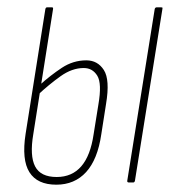

<svg xmlns="http://www.w3.org/2000/svg" viewBox="-20 -499 476 525"><path d="M134 6Q82 6 60.5 -28Q39 -62 50 -133L104 -474Q105 -479 109 -479H122Q126 -479 125 -474L71 -132Q61 -73 76 -44Q91 -15 135 -15Q219 -15 236 -132L249 -213Q259 -271 246 -292Q233 -313 209 -313Q177 -313 145.5 -290.5Q114 -268 83 -239L88 -266Q118 -293 149 -313.5Q180 -334 216 -334Q247 -334 264 -307.5Q281 -281 270 -215L257 -132Q247 -63 215.5 -28.5Q184 6 134 6ZM333 0Q327 0 328 -5L403 -474Q404 -479 409 -479H420Q422 -479 423.5 -478.5Q425 -478 424 -474L349 -5Q348 0 344 0Z"/></svg>

Font: Sofia Sans Extra Condensed Thin
Style: Italic
Weight: 250
Italic angle: -9°
Version: Version 4.100